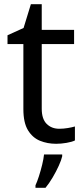

<svg xmlns="http://www.w3.org/2000/svg" viewBox="-20 -679 401 920"><path d="M264 -62Q284 -62 305 -65.5Q326 -69 339 -73V-6Q325 1 299 5.5Q273 10 249 10Q207 10 171.5 -4.5Q136 -19 114 -55Q92 -91 92 -156V-468H16V-510L93 -545L128 -659H180V-536H335V-468H180V-158Q180 -109 203.5 -85.5Q227 -62 264 -62ZM278 70Q274 88 261.5 115.5Q249 143 232.5 171Q216 199 198 221H150V209Q158 192 166.5 165.5Q175 139 182 110.5Q189 82 191 61H278Z"/></svg>

Font: Noto Sans Old Permic
Style: Regular
Weight: 400
Designer: Monotype Design Team
Foundry: Monotype Imaging Inc.
Version: Version 2.001; ttfautohint (v1.8.4.7-5d5b)